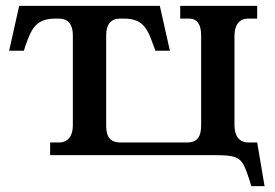

<svg xmlns="http://www.w3.org/2000/svg" viewBox="-20 -526 932 651"><path d="M227 -407V-101C227 -64 210 -43 180 -43H150V0H704C798 0 801 9 827 88L832 105H877L852 -43H822C792 -43 775 -64 775 -101V-405C775 -442 792 -463 822 -463H852V-506H591V-463H620C650 -463 662 -442 662 -405V-101C662 -64 650 -43 614 -43H388C352 -43 340 -64 340 -101V-407C340 -444 357 -463 387 -463H400C467 -463 481 -426 501 -370L507 -354H556L522 -506H45L11 -354H61L66 -370C86 -426 100 -463 168 -463H180C210 -463 227 -444 227 -407Z"/></svg>

Font: LT Superior Serif Semibold
Style: Regular
Weight: 600
Designer: Daniel Lyons
Foundry: LyonsType
Version: Version 2.120;FEAKit 1.0